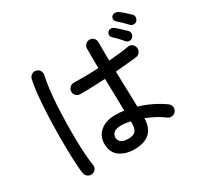

<svg xmlns="http://www.w3.org/2000/svg" viewBox="-181 -1071 1361 1318"><g transform="rotate(-30 500.0 -412.5)"><path d="M527.3 26.4Q459 26.4 412.6 -6.8Q366.2 -40 366.2 -109.4Q366.2 -170.9 410.6 -207.5Q455.1 -244.1 528.3 -244.1Q545.9 -244.1 563.5 -243.2Q581.1 -242.2 598.6 -239.3Q597.7 -292 596.2 -358.4Q594.7 -424.8 592.8 -494.1Q537.1 -491.2 484.4 -489.3Q431.6 -487.3 392.6 -488.3Q374 -488.3 360.8 -502Q347.7 -515.6 348.6 -534.2Q349.6 -552.7 363.3 -565.9Q377 -579.1 396.5 -578.1Q434.6 -577.1 485.8 -577.6Q537.1 -578.1 590.8 -581.1Q589.8 -623 589.8 -662.6Q589.8 -702.1 589.8 -735.4Q589.8 -753.9 603 -767.1Q616.2 -780.3 634.8 -780.3Q654.3 -780.3 667 -767.1Q679.7 -753.9 679.7 -735.4Q679.7 -699.2 680.2 -662.1Q680.7 -625 680.7 -587.9Q726.6 -591.8 767.1 -596.2Q807.6 -600.6 838.9 -606.4Q857.4 -610.4 872.6 -599.1Q887.7 -587.9 890.6 -569.3Q893.6 -550.8 883.3 -535.2Q873 -519.5 853.5 -516.6Q821.3 -512.7 777.3 -508.3Q733.4 -503.9 682.6 -500Q684.6 -418.9 687 -345.2Q689.5 -271.5 690.4 -217.8Q745.1 -202.1 795.4 -177.2Q845.7 -152.3 883.8 -124Q899.4 -113.3 902.8 -94.7Q906.2 -76.2 894.5 -60.5Q883.8 -44.9 864.7 -42Q845.7 -39.1 831.1 -49.8Q804.7 -70.3 768.6 -89.8Q732.4 -109.4 692.4 -125Q689.5 26.4 527.3 26.4ZM191.4 27.3Q171.9 31.2 156.2 20Q140.6 8.8 137.7 -8.8Q131.8 -42 128.9 -98.6Q126 -155.3 125 -225.6Q124 -295.9 125.5 -372.1Q127 -448.2 130.9 -520Q134.8 -591.8 141.6 -650.9Q148.4 -710 157.2 -746.1Q162.1 -763.7 177.7 -773.9Q193.4 -784.2 210.9 -779.3Q230.5 -775.4 239.7 -759.3Q249 -743.2 245.1 -724.6Q236.3 -686.5 229 -630.4Q221.7 -574.2 217.8 -507.3Q213.9 -440.4 212.4 -370.1Q210.9 -299.8 211.9 -233.9Q212.9 -168 216.8 -113.3Q220.7 -58.6 226.6 -25.4Q230.5 -6.8 219.7 8.8Q209 24.4 191.4 27.3ZM527.3 -57.6Q568.4 -57.6 584.5 -76.2Q600.6 -94.7 600.6 -130.9V-153.3Q561.5 -162.1 527.3 -162.1Q487.3 -162.1 470.2 -146.5Q453.1 -130.9 453.1 -109.4Q453.1 -86.9 470.2 -72.3Q487.3 -57.6 527.3 -57.6ZM975.6 -728.5Q965.8 -718.8 950.2 -719.2Q934.6 -719.7 924.8 -731.4Q910.2 -748 892.6 -765.1Q875 -782.2 858.4 -795.9Q847.7 -803.7 845.7 -817.4Q843.8 -831.1 852.5 -841.8Q864.3 -852.5 877.4 -852.5Q890.6 -852.5 903.3 -844.7Q918 -835 939.5 -815.9Q960.9 -796.9 976.6 -781.2Q988.3 -771.5 987.8 -755.9Q987.3 -740.2 975.6 -728.5ZM893.6 -644.5Q883.8 -634.8 868.2 -635.7Q852.5 -636.7 842.8 -649.4Q829.1 -666 812.5 -683.6Q795.9 -701.2 779.3 -715.8Q768.6 -724.6 767.1 -738.3Q765.6 -752 776.4 -762.7Q787.1 -774.4 800.8 -773.4Q814.5 -772.5 826.2 -762.7Q839.8 -752 860.8 -732.4Q881.8 -712.9 897.5 -697.3Q908.2 -685.5 906.7 -670.4Q905.3 -655.3 893.6 -644.5Z"/></g></svg>

Font: KTXP_ComRound
Style: Medium
Weight: 500
Version: Version 1.01;May 16, 2022;FontCreator 13.0.0.2683 64-bit